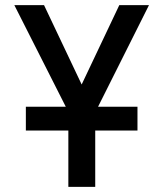

<svg xmlns="http://www.w3.org/2000/svg" viewBox="-20 -730 640 750"><path d="M81 -220V-313H237L36 -710H152L299 -400L446 -710H562L363 -313H517V-220H352V0H247V-220Z"/></svg>

Font: Geist Mono Medium
Style: Regular
Weight: 500
Monospace: yes
Designer: Basement.studio, Andrés Briganti, Mateo Zaragoza
Foundry: Basement.studio, Vercel, Andrés Briganti, Guido Ferreyra, Mateo Zaragoza
Version: Version 1.500; ttfautohint (v1.8.4.7-5d5b)